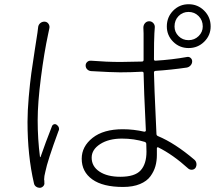

<svg xmlns="http://www.w3.org/2000/svg" viewBox="-20 -850 1040 903"><path d="M159.2 -720.7Q160.2 -733.4 169.4 -741.2Q178.7 -749 191.4 -748Q202.1 -747.1 208.5 -737.3Q214.8 -727.5 211.9 -715.8Q209 -703.1 207 -692.4Q187.5 -602.5 172.4 -484.4Q157.2 -366.2 157.2 -284.2Q157.2 -195.3 168 -112.3Q168 -111.3 169.4 -110.8Q170.9 -110.4 170.9 -112.3Q193.4 -177.7 224.6 -256.8Q227.5 -263.7 234.4 -265.6Q241.2 -267.6 247.1 -262.7Q257.8 -254.9 257.8 -243.2Q257.8 -238.3 254.9 -233.4Q203.1 -92.8 193.4 -43Q187.5 -20.5 187.5 -5.9Q187.5 -2.9 188.5 0Q188.5 2.9 188.5 7.8Q190.4 17.6 184.1 24.9Q177.7 32.2 168.9 33.2Q167 33.2 166 33.2Q157.2 33.2 150.4 28.3Q141.6 22.5 139.6 11.7Q109.4 -118.2 109.4 -277.3Q109.4 -327.1 115.2 -394Q121.1 -460.9 127.4 -506.3Q133.8 -551.8 144 -617.7Q154.3 -683.6 156.2 -696.3Q158.2 -710 159.2 -720.7ZM668.9 -136.7Q668.9 -159.2 668 -172.9Q668 -179.7 661.1 -182.6Q610.4 -198.2 553.7 -198.2Q491.2 -198.2 451.2 -172.4Q411.1 -146.5 411.1 -108.4Q411.1 -67.4 447.8 -43Q484.4 -18.6 545.9 -18.6Q614.3 -18.6 641.6 -48.8Q668.9 -79.1 668.9 -136.7ZM859.4 -582Q869.1 -584 876.5 -577.6Q883.8 -571.3 883.8 -561.5Q883.8 -550.8 876.5 -542.5Q869.1 -534.2 858.4 -532.2Q785.2 -521.5 710.9 -516.6Q704.1 -515.6 704.1 -508.8Q704.1 -471.7 715.8 -220.7Q715.8 -212.9 722.7 -210Q802.7 -176.8 894.5 -98.6Q902.3 -91.8 903.8 -81.1Q905.3 -70.3 899.4 -60.5Q893.6 -52.7 883.8 -51.8Q874 -50.8 866.2 -56.6Q793 -123 723.6 -157.2Q721.7 -158.2 719.7 -156.7Q717.8 -155.3 717.8 -152.3Q717.8 -141.6 717.8 -121.1Q717.8 -92.8 710.9 -68.4Q704.1 -43.9 687.5 -21Q670.9 2 638.2 15.6Q605.5 29.3 558.6 29.3Q463.9 29.3 414.1 -6.3Q364.3 -42 364.3 -103.5Q364.3 -161.1 415.5 -201.7Q466.8 -242.2 557.6 -242.2Q608.4 -242.2 659.2 -230.5Q661.1 -230.5 663.6 -231.9Q666 -233.4 666 -236.3Q656.2 -437.5 655.3 -505.9Q655.3 -512.7 647.5 -512.7Q595.7 -509.8 544.9 -509.8Q505.9 -509.8 408.2 -515.6Q397.5 -516.6 390.1 -523.9Q382.8 -531.2 382.8 -542Q382.8 -551.8 390.1 -558.6Q397.5 -565.4 408.2 -564.5Q481.4 -558.6 546.9 -558.6Q583 -558.6 647.5 -560.5Q655.3 -560.5 655.3 -568.4V-692.4Q655.3 -710 654.3 -719.7Q654.3 -732.4 662.1 -741.2Q669.9 -750 681.6 -750Q693.4 -750 701.2 -741.2Q709 -732.4 708 -720.7Q707 -706.1 706.1 -693.4Q704.1 -662.1 704.1 -571.3Q704.1 -564.5 710.9 -564.5Q789.1 -569.3 859.4 -582ZM933.6 -725.6Q933.6 -754.9 914.1 -774.4Q894.5 -793.9 866.7 -793.9Q838.9 -793.9 819.8 -774.4Q800.8 -754.9 800.8 -725.6Q800.8 -699.2 819.8 -680.2Q838.9 -661.1 866.7 -661.1Q894.5 -661.1 914.1 -680.2Q933.6 -699.2 933.6 -725.6ZM970.7 -725.6Q970.7 -683.6 940.4 -653.8Q910.2 -624 867.2 -624Q824.2 -624 794.4 -653.8Q764.6 -683.6 764.6 -725.6Q764.6 -769.5 794.4 -799.8Q824.2 -830.1 867.2 -830.1Q910.2 -830.1 940.4 -799.8Q970.7 -769.5 970.7 -725.6Z"/></svg>

Font: Gen Jyuu Gothic Light
Style: Regular
Weight: 200
Designer: [Source Han Sans]
Ryoko NISHIZUKA  (kana & ideographs); Paul D. Hunt (Latin, Greek & Cyrillic); Wenlong ZHANG  (bopomofo
Version: Version 1.002.20150607